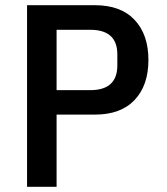

<svg xmlns="http://www.w3.org/2000/svg" viewBox="-20 -718 640 738"><path d="M197.5 0H84V-698H345Q444.5 -698 497.5 -641.5Q550.5 -585 550.5 -487.5Q550.5 -390 497.5 -333.8Q444.5 -277.5 345 -277.5H197.5ZM197.5 -603.5V-371.5H327Q431 -371.5 431 -466.5V-509Q431 -603.5 327 -603.5Z"/></svg>

Font: Lilex Medium
Style: Regular
Weight: 500
Designer: Mike Abbink, Paul van der Laan, Pieter van Rosmalen, Mikhael Khrustik
Foundry: Mikhael Khrustik
Version: Version 1.100